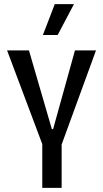

<svg xmlns="http://www.w3.org/2000/svg" viewBox="-20 -902 495 922"><path d="M183 0V-210L14 -660H119L229 -282H235L340 -660H441L276 -208V0ZM257 -734H186L243 -882H335Z"/></svg>

Font: Bricolage Grotesque 10pt Condensed
Style: Regular
Weight: 400
Width: 3
Designer: Mathieu Triay
Foundry: Atelier Triay
Version: Version 1.000; ttfautohint (v1.8.4.7-5d5b);gftools[0.9.29]